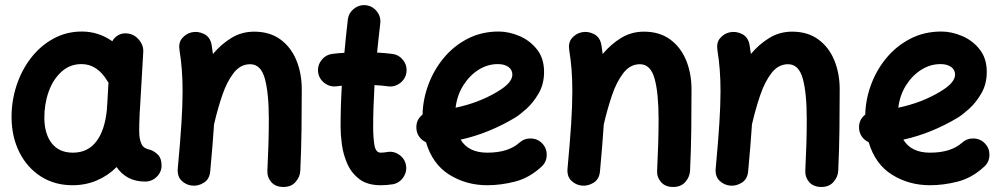

<svg xmlns="http://www.w3.org/2000/svg" viewBox="-20 -679 3987 763"><path d="M556.6 42.5Q518.1 42.5 490 27.3Q461.9 12.2 443.4 -15.1Q408.7 19.5 364.3 38.3Q319.8 57.1 268.1 57.1Q197.3 57.1 142.8 22.5Q88.4 -12.2 57.6 -72.8Q26.9 -133.3 25.9 -210Q25.4 -277.3 45.7 -339.1Q65.9 -400.9 103.5 -449.2Q141.1 -497.6 192.6 -525.6Q244.1 -553.7 305.2 -553.7Q371.1 -553.7 426.3 -515.1Q434.6 -531.2 451.2 -540Q467.8 -548.8 487.8 -545.9Q514.6 -542.5 532.7 -520.5Q550.8 -498.5 549.3 -472.7L536.1 -244.6Q535.6 -239.3 535.2 -233.4Q534.2 -212.4 533.4 -185.5Q532.7 -158.7 533.7 -143.6Q535.2 -121.6 543.2 -105Q551.3 -88.4 577.6 -83.5Q593.3 -78.1 607.4 -64.5Q621.6 -50.8 622.1 -22Q622.1 4.9 602.8 23.7Q583.5 42.5 556.6 42.5ZM269.5 -72.3Q328.6 -72.3 362.5 -116.5Q396.5 -160.6 404.8 -243.2Q404.8 -250 405.3 -255.9Q405.3 -260.3 406.2 -264.2L411.1 -351.1Q407.2 -355.5 404.3 -360.8Q386.2 -390.6 360.8 -407.5Q335.4 -424.3 303.7 -424.3Q257.8 -424.3 224.4 -394Q190.9 -363.8 173.3 -314.5Q155.8 -265.1 156.2 -208.5Q157.2 -145 186.5 -108.6Q215.8 -72.3 269.5 -72.3Z M686.5 -10.3Q696.3 -114.7 700.9 -187.7Q705.6 -260.7 705.6 -315.9Q705.6 -362.3 702.6 -401.1Q699.7 -439.9 693.4 -479Q688.5 -508.8 703.6 -526.9Q718.8 -544.9 740.7 -550.3Q766.1 -556.2 791 -543.9Q815.9 -531.7 821.3 -499Q824.2 -481 826.2 -464.4Q858.9 -503.4 899.7 -528.3Q940.4 -553.2 990.2 -553.2Q1051.8 -553.2 1094 -522.5Q1136.2 -491.7 1157.7 -439.7Q1179.2 -387.7 1179.2 -323.7Q1179.2 -245.6 1178.2 -163.6Q1177.2 -81.5 1173.3 0.5Q1171.9 24.4 1154.5 44.2Q1137.2 64 1106.4 64Q1075.2 64 1058.3 44.9Q1041.5 25.9 1042.5 0.5Q1045.4 -57.6 1046.9 -108.2Q1048.3 -158.7 1048.3 -205.6Q1048.3 -309.1 1032.5 -366.5Q1016.6 -423.8 974.1 -423.8Q935.5 -423.8 908.4 -388.9Q881.3 -354 862.8 -299.1Q844.2 -244.1 830.6 -184.6Q828.1 -144.5 824.2 -98.4Q820.3 -52.2 815.4 2Q812.5 33.2 790 47.1Q767.6 61 743.2 58.6Q719.2 56.2 701.4 38.8Q683.6 21.5 686.5 -10.3Z M1595.2 -392.1Q1591.8 -365.7 1570.3 -349.1Q1548.8 -332.5 1522.5 -335.9Q1497.1 -339.4 1468.3 -340.8Q1465.8 -299.3 1464.4 -257.3Q1462.9 -215.3 1462.9 -173.3Q1462.9 -134.8 1467.8 -103.5Q1472.7 -72.3 1493.2 -72.3Q1502.4 -72.3 1518.1 -74.7Q1543.9 -79.6 1566.2 -64.2Q1588.4 -48.8 1593.3 -22.9Q1598.1 2.9 1582.8 25.6Q1567.4 48.3 1541.5 53.2Q1528.3 55.2 1516.4 56.2Q1504.4 57.1 1493.2 57.1Q1439.9 57.1 1408 32.7Q1376 8.3 1359.9 -28.8Q1343.8 -65.9 1338.6 -105Q1333.5 -144 1333.5 -173.3Q1333.5 -215.3 1334.7 -256.6Q1335.9 -297.9 1338.4 -338.4Q1327.1 -337.4 1316.4 -335.9Q1290 -333 1268.8 -349.6Q1247.6 -366.2 1244.1 -392.6Q1241.2 -418.9 1257.8 -440.2Q1274.4 -461.4 1300.8 -464.8Q1323.7 -467.8 1348.6 -469.2Q1351.6 -502.4 1355 -535.6Q1358.4 -568.8 1362.3 -601.6Q1365.7 -627.9 1387 -644.5Q1408.2 -661.1 1434.6 -658.2Q1460.9 -654.8 1477.5 -633.8Q1494.1 -612.8 1491.2 -586.4Q1487.8 -557.1 1484.6 -528.1Q1481.4 -499 1478.5 -470.2Q1510.3 -468.3 1539.1 -464.8Q1565.4 -461.4 1582 -439.9Q1598.6 -418.5 1595.2 -392.1Z M2131.3 -16.1Q2083 28.3 2026.6 42.7Q1970.2 57.1 1916.5 57.1Q1833 57.1 1765.9 15.4Q1698.7 -26.4 1672.9 -113.8Q1656.7 -121.1 1646.2 -135.5Q1635.7 -149.9 1634.8 -168.5Q1632.3 -202.6 1659.2 -223.6Q1660.6 -284.2 1682.4 -342.8Q1704.1 -401.4 1743.7 -449Q1783.2 -496.6 1838.4 -525.1Q1893.6 -553.7 1961.9 -553.7Q2002 -553.7 2043.7 -536.1Q2085.4 -518.6 2113.8 -482.9Q2142.1 -447.3 2142.1 -393.1Q2142.1 -345.2 2120.8 -308.3Q2099.6 -271.5 2072.3 -246.8Q2044.9 -222.2 2026.9 -211.4Q1975.6 -180.7 1921.6 -158.7Q1867.7 -136.7 1810.5 -124Q1841.8 -72.3 1916.5 -72.3Q2000 -72.3 2044.4 -112.3Q2064.5 -129.9 2091.3 -128.7Q2118.2 -127.4 2136.2 -107.4Q2153.8 -87.9 2152.6 -60.8Q2151.4 -33.7 2131.3 -16.1ZM1958.5 -424.3Q1917.5 -424.3 1881.6 -401.6Q1845.7 -378.9 1821 -339.6Q1796.4 -300.3 1790.5 -251Q1883.3 -270.5 1955.6 -314Q1987.8 -333 2002 -349.9Q2016.1 -366.7 2016.1 -382.3Q2016.1 -401.9 2000.2 -413.1Q1984.4 -424.3 1958.5 -424.3Z M2235.4 -10.3Q2245.1 -114.7 2249.8 -187.7Q2254.4 -260.7 2254.4 -315.9Q2254.4 -362.3 2251.5 -401.1Q2248.5 -439.9 2242.2 -479Q2237.3 -508.8 2252.4 -526.9Q2267.6 -544.9 2289.6 -550.3Q2314.9 -556.2 2339.8 -543.9Q2364.7 -531.7 2370.1 -499Q2373 -481 2375 -464.4Q2407.7 -503.4 2448.5 -528.3Q2489.3 -553.2 2539.1 -553.2Q2600.6 -553.2 2642.8 -522.5Q2685.1 -491.7 2706.5 -439.7Q2728 -387.7 2728 -323.7Q2728 -245.6 2727.1 -163.6Q2726.1 -81.5 2722.2 0.5Q2720.7 24.4 2703.4 44.2Q2686 64 2655.3 64Q2624 64 2607.2 44.9Q2590.3 25.9 2591.3 0.5Q2594.2 -57.6 2595.7 -108.2Q2597.2 -158.7 2597.2 -205.6Q2597.2 -309.1 2581.3 -366.5Q2565.4 -423.8 2522.9 -423.8Q2484.4 -423.8 2457.3 -388.9Q2430.2 -354 2411.6 -299.1Q2393.1 -244.1 2379.4 -184.6Q2377 -144.5 2373 -98.4Q2369.1 -52.2 2364.3 2Q2361.3 33.2 2338.9 47.1Q2316.4 61 2292 58.6Q2268.1 56.2 2250.2 38.8Q2232.4 21.5 2235.4 -10.3Z M2824.2 -10.3Q2834 -114.7 2838.6 -187.7Q2843.3 -260.7 2843.3 -315.9Q2843.3 -362.3 2840.3 -401.1Q2837.4 -439.9 2831.1 -479Q2826.2 -508.8 2841.3 -526.9Q2856.4 -544.9 2878.4 -550.3Q2903.8 -556.2 2928.7 -543.9Q2953.6 -531.7 2959 -499Q2961.9 -481 2963.9 -464.4Q2996.6 -503.4 3037.4 -528.3Q3078.1 -553.2 3127.9 -553.2Q3189.5 -553.2 3231.7 -522.5Q3273.9 -491.7 3295.4 -439.7Q3316.9 -387.7 3316.9 -323.7Q3316.9 -245.6 3315.9 -163.6Q3314.9 -81.5 3311 0.5Q3309.6 24.4 3292.2 44.2Q3274.9 64 3244.1 64Q3212.9 64 3196 44.9Q3179.2 25.9 3180.2 0.5Q3183.1 -57.6 3184.6 -108.2Q3186 -158.7 3186 -205.6Q3186 -309.1 3170.2 -366.5Q3154.3 -423.8 3111.8 -423.8Q3073.2 -423.8 3046.1 -388.9Q3019 -354 3000.5 -299.1Q2981.9 -244.1 2968.3 -184.6Q2965.8 -144.5 2961.9 -98.4Q2958 -52.2 2953.1 2Q2950.2 33.2 2927.7 47.1Q2905.3 61 2880.9 58.6Q2856.9 56.2 2839.1 38.8Q2821.3 21.5 2824.2 -10.3Z M3890.6 -16.1Q3842.3 28.3 3785.9 42.7Q3729.5 57.1 3675.8 57.1Q3592.3 57.1 3525.1 15.4Q3458 -26.4 3432.1 -113.8Q3416 -121.1 3405.5 -135.5Q3395 -149.9 3394 -168.5Q3391.6 -202.6 3418.5 -223.6Q3419.9 -284.2 3441.7 -342.8Q3463.4 -401.4 3502.9 -449Q3542.5 -496.6 3597.7 -525.1Q3652.8 -553.7 3721.2 -553.7Q3761.2 -553.7 3803 -536.1Q3844.7 -518.6 3873 -482.9Q3901.4 -447.3 3901.4 -393.1Q3901.4 -345.2 3880.1 -308.3Q3858.9 -271.5 3831.5 -246.8Q3804.2 -222.2 3786.1 -211.4Q3734.9 -180.7 3680.9 -158.7Q3627 -136.7 3569.8 -124Q3601.1 -72.3 3675.8 -72.3Q3759.3 -72.3 3803.7 -112.3Q3823.7 -129.9 3850.6 -128.7Q3877.4 -127.4 3895.5 -107.4Q3913.1 -87.9 3911.9 -60.8Q3910.6 -33.7 3890.6 -16.1ZM3717.8 -424.3Q3676.8 -424.3 3640.9 -401.6Q3605 -378.9 3580.3 -339.6Q3555.7 -300.3 3549.8 -251Q3642.6 -270.5 3714.8 -314Q3747.1 -333 3761.2 -349.9Q3775.4 -366.7 3775.4 -382.3Q3775.4 -401.9 3759.5 -413.1Q3743.7 -424.3 3717.8 -424.3Z"/></svg>

Font: Mikhak-DS2-FD Bold
Style: Regular
Weight: 700
Designer: Amin Abedi
Version: Version 3.4